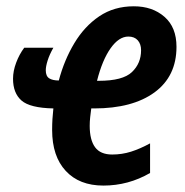

<svg xmlns="http://www.w3.org/2000/svg" viewBox="-20 -574 581 604"><path d="M305.2 9.8Q229.5 9.8 186.8 -36.4Q144 -82.5 144 -165Q144 -183.1 145 -199.7Q146 -216.3 147.9 -232.9Q74.2 -234.4 47.6 -257.8Q21 -281.2 21 -326.2Q21 -350.6 30.8 -376.7Q40.5 -402.8 56.2 -423.8H147.9Q135.7 -402.3 129.9 -383.8Q124 -365.2 124 -353Q124 -334.5 134.8 -327.6Q145.5 -320.8 165 -320.8Q182.1 -385.3 213.9 -438.2Q245.6 -491.2 292.2 -522.7Q338.9 -554.2 400.9 -554.2Q459.5 -554.2 497.3 -521.2Q535.2 -488.3 535.2 -426.8Q535.2 -334 466.1 -283.4Q397 -232.9 275.9 -232.9H267.1Q265.1 -219.2 263.7 -205.3Q262.2 -191.4 262.2 -178.2Q262.2 -133.8 279.1 -110.8Q295.9 -87.9 333 -87.9Q363.8 -87.9 392.3 -96.9Q420.9 -106 452.1 -123V-29.8Q383.8 9.8 305.2 9.8ZM285.2 -319.8H291Q366.2 -319.8 395 -347.2Q423.8 -374.5 423.8 -416Q423.8 -435.5 413.3 -447.3Q402.8 -459 383.8 -459Q354 -459 327.9 -422.1Q301.8 -385.3 285.2 -319.8Z"/></svg>

Font: Open Sans Condensed
Style: Bold Italic
Weight: 700
Width: 3
Italic angle: -12°
Designer: Monotype Design Team
Foundry: Monotype Imaging Inc.
Version: Version 3.003; ttfautohint (v1.8.4)